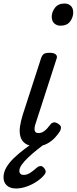

<svg xmlns="http://www.w3.org/2000/svg" viewBox="-65 -815 436 1091"><path d="M142 16Q100 16 78.5 0.5Q57 -15 50.5 -41Q44 -67 49 -98.5Q54 -130 64 -162L168 -483Q175 -503 185 -509Q195 -515 218 -515Q241 -515 251.5 -506Q262 -497 257 -483L138 -115Q133 -102 131.5 -89Q130 -76 134.5 -67.5Q139 -59 154 -59Q168 -59 180 -66Q192 -73 202.5 -84.5Q213 -96 221 -107Q227 -116 238.5 -119Q250 -122 265 -112Q281 -102 281.5 -91.5Q282 -81 276 -70Q266 -53 247 -32.5Q228 -12 201.5 2Q175 16 142 16ZM278 -669Q258 -669 243.5 -682Q229 -695 229 -720Q229 -747 247.5 -771Q266 -795 302 -795Q322 -795 336.5 -782.5Q351 -770 351 -744Q351 -717 333.5 -693Q316 -669 278 -669ZM26 256Q-8 256 -26.5 238.5Q-45 221 -45 193Q-45 164 -29 136.5Q-13 109 13.5 83.5Q40 58 73 33Q106 8 141 -17L207 -18V-12Q176 12 147 35Q118 58 95 80Q72 102 58.5 121Q45 140 45 156Q45 167 51.5 173Q58 179 70 179Q88 179 106 167.5Q124 156 145 137Q153 130 163 128.5Q173 127 183 137Q190 144 193.5 153.5Q197 163 190 174Q175 195 147.5 214Q120 233 88 244.5Q56 256 26 256Z"/></svg>

Font: Playwrite HR
Style: Regular
Weight: 400
Designer: Veronika Burian, José Scaglione
Foundry: TypeTogether
Version: Version 1.002